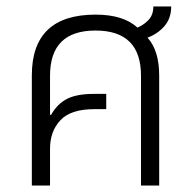

<svg xmlns="http://www.w3.org/2000/svg" viewBox="-20 -571 601 591"><path d="M134 -113Q134 -167 166 -201Q198 -235 270 -235H307V-282H269Q216 -282 186 -266.5Q156 -251 137 -217L134 -218V-338Q134 -477 274 -477Q414 -477 414 -338V0H470V-338Q470 -416 434 -455Q466 -467 486.5 -491Q507 -515 507 -551H452Q452 -526 438 -510.5Q424 -495 403 -486Q360 -526 274 -526Q78 -526 78 -339V0H134Z"/></svg>

Font: Noto Sans Thai UI SemiCondensed Light
Style: Regular
Weight: 300
Width: 4
Designer: Monotype Design Team
Foundry: Monotype Imaging Inc.
Version: Version 1.901